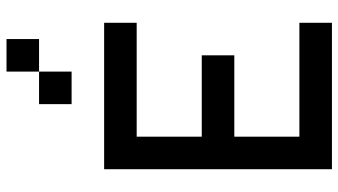

<svg xmlns="http://www.w3.org/2000/svg" viewBox="-245 -795 1040 590"><g transform="rotate(-90 275.0 -500.0)"><path d="M500 -700H50V0H500V-100H150V-300H400V-400H150V-600H500ZM250 -800H350V-900H250ZM350 -900H450V-1000H350Z"/></g></svg>

Font: LS-VG5000
Style: Regular
Weight: 400
Designer: Justin Bihan, 2021
Foundry: Justin Bihan, 2021
Version: Version 1.000;Glyphs 3.1.2 (3151)